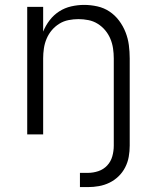

<svg xmlns="http://www.w3.org/2000/svg" viewBox="-20 -548 640 783"><path d="M306 215V157H338Q360 157 381 150Q402 143 417 127Q432 111 438 89.5Q444 68 444 46V-310Q444 -330 441 -350.5Q438 -371 430 -390Q422 -409 409 -424.5Q396 -440 378.5 -451Q361 -462 340.5 -466Q320 -470 300 -470Q280 -470 259.5 -466Q239 -462 221.5 -451Q204 -440 191 -424.5Q178 -409 170 -390Q162 -371 159 -350.5Q156 -330 156 -310V0H91V-520H156V-419Q166 -444 182.5 -465.5Q199 -487 221.5 -501.5Q244 -516 270.5 -522Q297 -528 323 -528Q350 -528 377 -522Q404 -516 426.5 -501Q449 -486 465.5 -464Q482 -442 492 -416.5Q502 -391 505.5 -364Q509 -337 509 -310V46Q509 69 505 91.5Q501 114 490.5 134.5Q480 155 463.5 171Q447 187 426.5 197Q406 207 383.5 211Q361 215 338 215Z"/></svg>

Font: Iosevka Aile Light
Style: Regular
Weight: 300
Designer: Belleve Invis
Foundry: Belleve Invis
Version: Version 27.3.5; ttfautohint (v1.8.4)